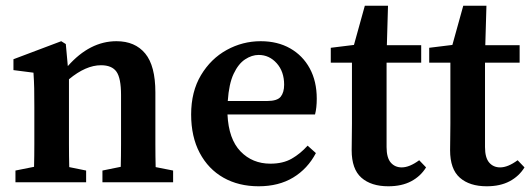

<svg xmlns="http://www.w3.org/2000/svg" viewBox="-20 -637 1853 671"><path d="M34 0V-41L99 -54Q100 -91 100 -134.5Q100 -178 100 -210V-263Q100 -304 99.5 -328.5Q99 -353 97 -383L27 -392V-430L194 -493L210 -483L217 -406Q294 -493 387 -493Q452 -493 487.5 -450Q523 -407 523 -314V-210Q523 -176 523 -133Q523 -90 524 -53L585 -41V0H338V-41L402 -54Q403 -91 403 -133.5Q403 -176 403 -210V-305Q403 -364 387 -386.5Q371 -409 333 -409Q280 -409 221 -360V-210Q221 -177 221 -134Q221 -91 222 -53L281 -41V0Z M884 -445Q860 -445 836.5 -429.5Q813 -414 796.5 -379Q780 -344 776 -284H913Q949 -284 961 -299Q973 -314 973 -341Q973 -387 947 -416Q921 -445 884 -445ZM884 14Q814 14 761 -16Q708 -46 678 -102.5Q648 -159 648 -237Q648 -317 682.5 -374.5Q717 -432 772.5 -462.5Q828 -493 891 -493Q950 -493 994 -468Q1038 -443 1062.5 -398Q1087 -353 1087 -292Q1087 -260 1081 -237H775Q779 -151 820.5 -108Q862 -65 925 -65Q969 -65 999.5 -82.5Q1030 -100 1055 -128L1084 -102Q1055 -47 1004.5 -16.5Q954 14 884 14Z M1337 14Q1277 14 1243 -16Q1209 -46 1209 -112Q1209 -135 1209.5 -155.5Q1210 -176 1210 -205V-418H1136V-470L1217 -480L1255 -617H1336L1332 -479H1452V-418H1331V-123Q1331 -86 1345.5 -69Q1360 -52 1384 -52Q1411 -52 1445 -77L1469 -52Q1450 -21 1417 -3.5Q1384 14 1337 14Z M1681 14Q1621 14 1587 -16Q1553 -46 1553 -112Q1553 -135 1553.5 -155.5Q1554 -176 1554 -205V-418H1480V-470L1561 -480L1599 -617H1680L1676 -479H1796V-418H1675V-123Q1675 -86 1689.5 -69Q1704 -52 1728 -52Q1755 -52 1789 -77L1813 -52Q1794 -21 1761 -3.5Q1728 14 1681 14Z"/></svg>

Font: Source Serif Pro Semibold
Style: Regular
Weight: 600
Designer: Frank Grießhammer
Foundry: Adobe Systems Incorporated
Version: Version 3.000;hotconv 1.0.109;makeotfexe 2.5.65596